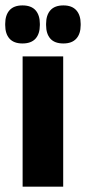

<svg xmlns="http://www.w3.org/2000/svg" viewBox="-34 -704 325 724"><path d="M51.3 0V-491.4H204.3V0ZM50.7 -540.1Q18.2 -540.1 1.9 -558.3Q-14.4 -576.5 -14.4 -609.5V-613.9Q-14.4 -646.9 1.9 -665.3Q18.2 -683.6 50.7 -683.6Q83.6 -683.6 100 -665.3Q116.3 -646.9 116.3 -613.9V-609.5Q116.3 -576.5 100 -558.3Q83.6 -540.1 50.7 -540.1ZM205.1 -540.1Q172 -540.1 155.9 -558.3Q139.8 -576.5 139.8 -609.5V-613.9Q139.8 -646.9 156.1 -665.3Q172.4 -683.6 205.1 -683.6Q237.3 -683.6 253.7 -665.3Q270.2 -646.9 270.2 -613.9V-609.5Q270.2 -576.5 253.7 -558.3Q237.3 -540.1 205.1 -540.1Z"/></svg>

Font: Anek Odia Medium
Style: Regular
Weight: 500
Designer: Yesha Goshar & Mahesh Sahu (Odia), Yesha Goshar (Latin)
Foundry: Ek Type
Version: Version 1.003